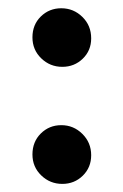

<svg xmlns="http://www.w3.org/2000/svg" viewBox="-20 -434 304 474"><path d="M133.8 -269Q103.5 -269 81.8 -290Q60.1 -311 60.1 -341.8Q60.1 -373 80.8 -393.3Q101.6 -413.6 131.3 -413.6Q161.6 -413.6 183.3 -392.3Q205.1 -371.1 205.1 -339.4Q205.1 -309.1 184.3 -289.1Q163.6 -269 133.8 -269ZM133.8 20Q103.5 20 81.8 -1Q60.1 -22 60.1 -52.7Q60.1 -84 80.8 -104.5Q101.6 -125 131.3 -125Q161.6 -125 183.3 -103.5Q205.1 -82 205.1 -50.8Q205.1 -20.5 184.3 -0.2Q163.6 20 133.8 20Z"/></svg>

Font: Elstob 14pt SemiBold
Style: Regular
Weight: 600
Designer: Peter S. Baker
Version: Version 1.015